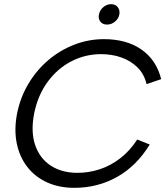

<svg xmlns="http://www.w3.org/2000/svg" viewBox="-20 -895 805 922"><path d="M62 -350Q78 -429 117.5 -494.5Q157 -560 213.5 -607.5Q270 -655 338 -681Q406 -707 479 -707Q588 -707 659.5 -657Q731 -607 754 -515L684 -491Q672 -540 640 -571.5Q608 -603 563 -619Q518 -635 465 -635Q390 -635 323.5 -601Q257 -567 209.5 -503Q162 -439 144 -350Q127 -262 149 -198Q171 -134 224 -99.5Q277 -65 352 -65Q406 -65 458.5 -82Q511 -99 557.5 -135Q604 -171 639 -225L699 -201Q636 -98 542.5 -45.5Q449 7 337 7Q264 7 206.5 -19Q149 -45 111.5 -93Q74 -141 60.5 -206.5Q47 -272 62 -350ZM494 -777Q473 -777 462 -791Q451 -805 455 -825Q459 -846 476 -860.5Q493 -875 514 -875Q534 -875 545.5 -860.5Q557 -846 553 -825Q549 -805 532 -791Q515 -777 494 -777Z"/></svg>

Font: Albert Sans
Style: Italic
Weight: 400
Italic angle: -11.25°
Designer: Andreas Rasmussen
Foundry: a.Foundry
Version: Version 1.025